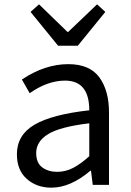

<svg xmlns="http://www.w3.org/2000/svg" viewBox="-20 -853 604 886"><path d="M217 13Q149 13 103.5 -27.5Q58 -68 58 -141Q58 -230 139 -277.5Q220 -325 392 -344Q392 -481 280 -481Q200 -481 117 -423L81 -486Q187 -557 295 -557Q394 -557 438.5 -496Q483 -435 483 -334V0H408L400 -65H397Q305 13 217 13ZM243 -60Q283 -60 318 -78.5Q353 -97 392 -132V-284Q257 -268 202 -234Q147 -200 147 -147Q147 -101 175 -80.5Q203 -60 243 -60ZM339 -642H248L121 -798L160 -833L291 -706H295L428 -833L466 -798Z"/></svg>

Font: Source Han Sans & Saira Hybrid
Style: Regular
Weight: 400
Designer: Ryoko NISHIZUKA 西塚涼子 (kana & ideographs); Paul D. Hunt (Latin, Greek & Cyrillic); Wenlong ZHANG 张文龙 (bopomofo); Sandoll 
Foundry: Adobe Systems Incorporated
Version: Version 1.00;August 2, 2021;FontCreator 13.0.0.2675 64-bit